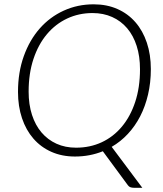

<svg xmlns="http://www.w3.org/2000/svg" viewBox="-20 -736 772 912"><path d="M696.5 -408Q696.5 -343.5 683.2 -287Q670 -230.5 645.8 -183.5Q621.5 -136.5 587.2 -99.8Q553 -63 510.5 -38.5L656 156H617Q607 156 599.8 153.5Q592.5 151 587.5 144L468.5 -17.5Q406.5 7.5 336 7.5Q274 7.5 224 -14.8Q174 -37 138.8 -77.5Q103.5 -118 84.5 -174.5Q65.5 -231 65.5 -299.5Q65.5 -392.5 93 -469.2Q120.5 -546 168.8 -600.8Q217 -655.5 282.8 -685.5Q348.5 -715.5 425 -715.5Q487.5 -715.5 537.8 -693.2Q588 -671 623.2 -630.5Q658.5 -590 677.5 -533.2Q696.5 -476.5 696.5 -408ZM645 -407Q645 -468.5 629.2 -517.8Q613.5 -567 584 -601.8Q554.5 -636.5 512.8 -655.2Q471 -674 419.5 -674Q354.5 -674 299 -648Q243.5 -622 202.8 -573.5Q162 -525 139 -456Q116 -387 116 -301Q116 -239.5 132 -190.2Q148 -141 177.5 -106.5Q207 -72 248.5 -53.2Q290 -34.5 341.5 -34.5Q407.5 -34.5 463 -60.2Q518.5 -86 559 -134.5Q599.5 -183 622.2 -251.8Q645 -320.5 645 -407Z"/></svg>

Font: Lato TR Light
Style: Italic
Weight: 300
Italic angle: -12°
Designer: Lukasz Dziedzic
Foundry: Lukasz Dziedzic
Version: Version 1.104 2013